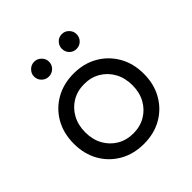

<svg xmlns="http://www.w3.org/2000/svg" viewBox="-197 -909 1070 1070"><g transform="rotate(-45 338.0 -374.5)"><path d="M338 4Q258 4 195.5 -31.5Q133 -67 97.5 -129.5Q62 -192 62 -273Q62 -355 97.5 -417.5Q133 -480 195.5 -515.5Q258 -551 338 -551Q418 -551 480 -515.5Q542 -480 578 -417.5Q614 -355 614 -273Q614 -192 578.5 -129.5Q543 -67 481 -31.5Q419 4 338 4ZM338 -79Q392 -79 434 -104Q476 -129 500 -172.5Q524 -216 524 -273Q524 -330 500 -374Q476 -418 434 -443Q392 -468 338 -468Q284 -468 242 -443Q200 -418 176 -374Q152 -330 152 -273Q152 -216 176 -172.5Q200 -129 242 -104Q284 -79 338 -79ZM229 -636Q205 -636 187.5 -653Q170 -670 170 -695Q170 -718 187.5 -735.5Q205 -753 229 -753Q253 -753 270.5 -735.5Q288 -718 288 -695Q288 -670 270.5 -653Q253 -636 229 -636ZM447 -636Q422 -636 405.5 -653Q389 -670 389 -695Q389 -718 405.5 -735.5Q422 -753 447 -753Q471 -753 488 -735.5Q505 -718 505 -695Q505 -670 488 -653Q471 -636 447 -636Z"/></g></svg>

Font: Comfortaa SemiBold
Style: Regular
Weight: 600
Designer: Johan Aakerlund
Foundry: Johan Aakerlund
Version: Version 3.104; ttfautohint (v1.8.1.43-b0c9)